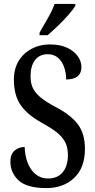

<svg xmlns="http://www.w3.org/2000/svg" viewBox="-20 -951 486 981"><path d="M217 10Q118 10 75.5 -29Q33 -68 33 -126Q33 -162 54 -181Q75 -200 106 -200Q109 -126 141.5 -82.5Q174 -39 225 -39Q274 -39 300.5 -71Q327 -103 327 -159Q327 -200 311.5 -227.5Q296 -255 266.5 -277.5Q237 -300 193 -324Q119 -365 85 -415Q51 -465 51 -544Q51 -599 75 -639Q99 -679 141 -701.5Q183 -724 234 -724Q287 -724 323 -707Q359 -690 377.5 -663.5Q396 -637 396 -609Q396 -545 318 -545Q318 -579 307.5 -608.5Q297 -638 276 -656Q255 -674 224 -674Q182 -674 159 -644Q136 -614 136 -561Q136 -527 147.5 -502Q159 -477 186.5 -454Q214 -431 263 -405Q340 -365 377 -317Q414 -269 414 -190Q414 -94 359 -42Q304 10 217 10ZM182 -784Q203 -821 225 -859Q247 -897 259 -931H365V-921Q355 -904 331 -876.5Q307 -849 277.5 -820.5Q248 -792 223 -771H182Z"/></svg>

Font: Noto Serif ExtraCondensed Medium
Style: Regular
Weight: 500
Width: 2
Designer: Monotype Design Team
Foundry: Monotype Imaging Inc.
Version: Version 2.015